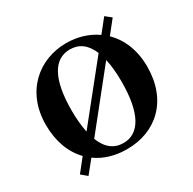

<svg xmlns="http://www.w3.org/2000/svg" viewBox="-137 -714 897 891"><g transform="rotate(-30 311.5 -269.0)"><path d="M311 16C469 16 583 -90 583 -270C583 -359 552 -430 503 -478L558 -547L527 -572L472 -503C427 -535 371 -552 311 -552C164 -552 40 -448 40 -270C40 -181 68 -109 116 -60L62 8L93 34L147 -33C191 -1 247 16 311 16ZM188 -149C181 -182 177 -222 177 -268C177 -437 226 -518 311 -518C360 -518 396 -492 419 -437ZM311 -17C261 -17 224 -45 202 -102L433 -391C441 -357 445 -316 445 -268C445 -100 396 -17 311 -17Z"/></g></svg>

Font: Source Han Serif CN
Style: Bold
Weight: 700
Designer: Ryoko NISHIZUKA 西塚涼子 (kana & ideographs); Frank Grießhammer (Latin, Greek & Cyrillic); Wenlong ZHANG 张文龙 (bopomofo); San
Foundry: Adobe
Version: Version 2.003;hotconv 1.1.1;makeotfexe 2.6.0